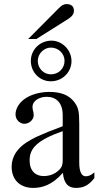

<svg xmlns="http://www.w3.org/2000/svg" viewBox="-20 -910 484 940"><path d="M118 -719H158L312 -816C333 -829 342 -842 342 -858C342 -878 329 -890 307 -890C292 -890 283 -885 265 -867ZM330 -611C330 -665 285 -711 232 -711C176 -711 131 -667 131 -612C131 -556 174 -512 229 -512C285 -512 330 -556 330 -611ZM296 -612C296 -575 267 -546 229 -546C194 -546 165 -575 165 -612C165 -647 195 -677 229 -677C266 -677 296 -648 296 -612ZM442 -66C425 -52 415 -47 399 -47C381 -47 368 -67 368 -113V-304C368 -365 364 -386 340 -415C316 -444 278 -460 222 -460C177 -460 135 -448 107 -430C72 -408 56 -376 56 -350C56 -323 78 -304 99 -304C125 -304 145 -326 145 -345C145 -366 139 -369 139 -387C139 -414 169 -436 209 -436C254 -436 287 -408 287 -346V-292C174 -250 137 -231 107 -211C68 -185 37 -146 37 -94C37 -28 80 10 142 10C185 10 234 -3 287 -63H288C293 -10 315 10 352 10C386 10 412 0 442 -38ZM287 -127C287 -98 281 -84 252 -64C235 -53 214 -48 194 -48C155 -48 125 -72 125 -125C125 -156 135 -180 159 -202C184 -225 225 -246 287 -268Z"/></svg>

Font: XITS Math
Style: Regular
Weight: 400
Designer: MicroPress Inc., with final additions and corrections provided by Coen Hoffman, Elsevier (retired)
Version: Version 1.108